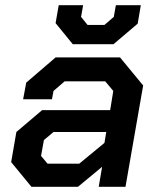

<svg xmlns="http://www.w3.org/2000/svg" viewBox="-20 -719 607 739"><path d="M23 -95 43 -211 142 -295H404L416 -369L385 -406H229L186 -369L180 -337H69L81 -401L194 -498H442L531 -390L463 0H360L373 -77L280 0H101ZM285 -89 382 -169 389 -211H186L149 -180L138 -119L163 -89ZM194 -630 206 -699H300L292 -654L317 -623H382L418 -654L426 -699H522L510 -628L417 -549H260Z"/></svg>

Font: Chakra Petch SemiBold
Style: Italic
Weight: 600
Italic angle: -10°
Designer: Katatrad Aksorn Co.,Ltd.
Foundry: Cadson Demak Co.,Ltd.
Version: Version 1.000; ttfautohint (v1.6)